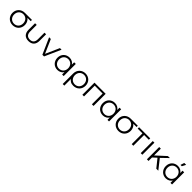

<svg xmlns="http://www.w3.org/2000/svg" viewBox="717 -3212 5886 5886"><g transform="rotate(45 3660.0 -269.0)"><path d="M314 5C468 5 581 -107 581 -263C581 -323 565 -375 534 -419C519 -442 501 -461 480 -476H623V-530H416H415H408H407H406H405H378H377H371H370H369H368H339H337H330H329H327H325H314C161 -530 46 -420 46 -263C46 -107 160 5 314 5ZM314 -58C203 -58 118 -140 118 -263C118 -387 203 -468 314 -468C426 -468 509 -387 509 -263C509 -140 425 -58 314 -58Z M1002 6C1153 6 1241 -82 1241 -240V-525H1171V-242C1171 -118 1111 -56 1003 -56C895 -56 834 -119 834 -242V-525H762V-240C762 -82 853 6 1002 6Z M1676 0 1910 -526H1840L1641 -78L1445 -526H1370L1604 0Z M2256 5C2303 5 2344 -6 2381 -27C2413 -45 2439 -70 2459 -103V0H2527V-526H2456V-426C2436 -457 2410 -482 2379 -499C2343 -520 2302 -530 2256 -530C2106 -530 1994 -423 1994 -263C1994 -105 2106 5 2256 5ZM2262 -58C2151 -58 2066 -140 2066 -263C2066 -387 2151 -468 2262 -468C2373 -468 2457 -387 2457 -263C2457 -140 2373 -58 2262 -58Z M2946 3C3100 3 3213 -109 3213 -265C3213 -420 3100 -532 2946 -532C2793 -532 2678 -420 2678 -265V193H2748V-94C2763 -67 2788 -43 2822 -24C2853 -6 2895 3 2946 3ZM2946 -60C2835 -60 2750 -142 2750 -265C2750 -389 2835 -469 2946 -469C3059 -469 3141 -389 3141 -265C3141 -142 3059 -60 2946 -60Z M3822 0V-526H3338V0H3409V-466L3751 -465V0Z M4223 5C4270 5 4311 -6 4348 -27C4380 -45 4406 -70 4426 -103V0H4494V-526H4423V-426C4403 -457 4377 -482 4346 -499C4310 -520 4269 -530 4223 -530C4073 -530 3961 -423 3961 -263C3961 -105 4073 5 4223 5ZM4229 -58C4118 -58 4033 -140 4033 -263C4033 -387 4118 -468 4229 -468C4340 -468 4424 -387 4424 -263C4424 -140 4340 -58 4229 -58Z M4902 5C5056 5 5169 -107 5169 -263C5169 -323 5153 -375 5122 -419C5107 -442 5089 -461 5068 -476H5211V-530H5004H5003H4996H4995H4994H4993H4966H4965H4959H4958H4957H4956H4927H4925H4918H4917H4915H4913H4902C4749 -530 4634 -420 4634 -263C4634 -107 4748 5 4902 5ZM4902 -58C4791 -58 4706 -140 4706 -263C4706 -387 4791 -468 4902 -468C5014 -468 5097 -387 5097 -263C5097 -140 5013 -58 4902 -58Z M5548 0V-466L5754 -465V-526H5271V-466H5477V0Z M5938 0V-523H5867V0Z M6630 0 6385 -311 6608 -526H6521L6207 -239V-533H6136V0H6207V-150L6331 -264L6543 0Z M7043 -607 7107 -731H7025L6985 -607ZM6955 5C7001 5 7042 -6 7079 -27C7111 -45 7137 -70 7157 -103V0H7226V-526H7155V-426C7134 -457 7109 -481 7078 -499C7041 -520 7000 -530 6955 -530C6805 -530 6692 -423 6692 -263C6692 -105 6805 5 6955 5ZM6960 -58C6849 -58 6764 -140 6764 -263C6764 -387 6849 -468 6960 -468C7071 -468 7156 -387 7156 -263C7156 -140 7071 -58 6960 -58Z"/></g></svg>

Font: Montserrat Z
Style: Regular
Weight: 400
Designer: Julieta Ulanovsky
Foundry: Julieta Ulanovsky
Version: Version 8.000